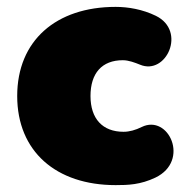

<svg xmlns="http://www.w3.org/2000/svg" viewBox="-20 -526 540 558"><path d="M316 12C352 12 388 11 432 -10C533 -59 470 -195 392 -157C374 -148 356 -143 339 -143C278 -143 243 -181 243 -247C243 -313 276 -351 337 -351C354 -351 372 -344 387 -338C463 -306 523 -436 433 -480C394 -499 352 -506 316 -506C143 -506 30 -408 30 -247C30 -86 143 12 316 12Z"/></svg>

Font: SN Pro Black
Style: Regular
Weight: 900
Designer: Tobias Whetton
Foundry: Supernotes
Version: Version 1.001;Glyphs 3.2 (3249)